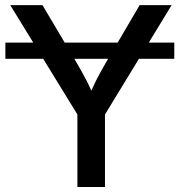

<svg xmlns="http://www.w3.org/2000/svg" viewBox="-20 -748 719 768"><path d="M677.2 -577.6V-512.7H1.5V-577.6ZM289.6 0V-290L21 -727.5H149.9L287.1 -496.1Q309.1 -459 326.9 -424.3Q344.7 -389.6 363.3 -341.8H327.6Q346.2 -390.1 364 -425.3Q381.8 -460.4 402.8 -496.1L538.6 -727.5H666.5L399.9 -290V0Z"/></svg>

Font: Inter 18pt Medium
Style: Regular
Weight: 500
Designer: Rasmus Andersson
Foundry: rsms
Version: Version 4.001;git-66647c0bb